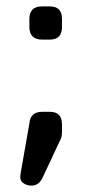

<svg xmlns="http://www.w3.org/2000/svg" viewBox="-20 -454 298 601"><path d="M112 -330Q72 -330 72 -370V-395Q72 -434 112 -434H136Q174 -434 174 -395V-370Q174 -330 136 -330ZM79 127Q63 127 52 118.5Q41 110 44 92L72 -68Q75 -104 112 -104H136Q174 -104 174 -65V-40Q174 -28 171 -21L112 105Q100 127 79 127Z"/></svg>

Font: Jura
Style: Bold
Weight: 700
Designer: Daniel Johnson, Alexei Vanyashin
Foundry: Daniel Johnson
Version: Version 5.103